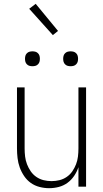

<svg xmlns="http://www.w3.org/2000/svg" viewBox="-20 -978 540 1006"><path d="M237 8Q212 8 187 1.5Q162 -5 141.5 -19.5Q121 -34 106.5 -55.5Q92 -77 83.5 -100.5Q75 -124 72 -149.5Q69 -175 69 -200V-520H109V-200Q109 -179 111.5 -158Q114 -137 121.5 -117.5Q129 -98 141 -80.5Q153 -63 170.5 -51Q188 -39 208.5 -34Q229 -29 250 -29Q271 -29 291.5 -34Q312 -39 329.5 -51Q347 -63 359 -80.5Q371 -98 378.5 -117.5Q386 -137 388.5 -158Q391 -179 391 -200V-520H431V0H391V-102Q383 -78 368.5 -56.5Q354 -35 333.5 -20Q313 -5 288 1.5Q263 8 237 8ZM350 -631Q342 -631 334.5 -633Q327 -635 321 -641Q315 -647 313 -654.5Q311 -662 311 -670Q311 -678 313 -685.5Q315 -693 321 -699Q327 -705 334.5 -707Q342 -709 350 -709Q358 -709 365.5 -707Q373 -705 379 -699Q385 -693 387 -685.5Q389 -678 389 -670Q389 -662 387 -654.5Q385 -647 379 -641Q373 -635 365.5 -633Q358 -631 350 -631ZM150 -631Q142 -631 134.5 -633Q127 -635 121 -641Q115 -647 113 -654.5Q111 -662 111 -670Q111 -678 113 -685.5Q115 -693 121 -699Q127 -705 134.5 -707Q142 -709 150 -709Q158 -709 165.5 -707Q173 -705 179 -699Q185 -693 187 -685.5Q189 -678 189 -670Q189 -662 187 -654.5Q185 -647 179 -641Q173 -635 165.5 -633Q158 -631 150 -631ZM257 -794 133 -932 167 -958 284 -816Z"/></svg>

Font: Zed Sans Extralight
Style: Regular
Weight: 200
Designer: Belleve Invis
Foundry: Belleve Invis
Version: Version 1.0.0; ttfautohint (v1.8.4)